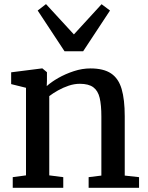

<svg xmlns="http://www.w3.org/2000/svg" viewBox="-20 -892 703 912"><path d="M103.5 -59V-475L33 -492.5V-548.5L178.5 -567H181.5L203 -549V-508L202 -483Q223.5 -502.5 257.2 -521.8Q291 -541 330.8 -554Q370.5 -567 409.5 -567Q472 -567 507.5 -543.2Q543 -519.5 557.8 -469.2Q572.5 -419 572.5 -339.5V-58L640.5 -50.5V0H401V-50.5L461.5 -58V-338.5Q461.5 -392.5 453.5 -426.8Q445.5 -461 423.2 -477.5Q401 -494 359 -494Q333 -494 306.2 -485Q279.5 -476 255.5 -462.5Q231.5 -449 214 -435.5V-59L280.5 -50.5V0H40.5V-50.5ZM286.5 -648.5 159 -842 198.5 -872.5 331 -728.5 462.5 -872 502.5 -842 375 -648.5Z"/></svg>

Font: Merriweather 20pt Medium
Style: Regular
Weight: 500
Version: Version 2.100